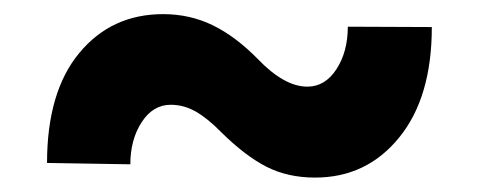

<svg xmlns="http://www.w3.org/2000/svg" viewBox="-20 -428 672 269"><path d="M467.3 -390.6 585 -390.1Q585 -291.5 539.3 -235.4Q493.7 -179.2 421.4 -179.2Q383.3 -179.2 353.5 -194.3Q323.7 -209.5 290 -242.7Q271.5 -261.7 254.6 -271.5Q237.8 -281.2 219.2 -281.2Q194.3 -281.2 178.5 -256.8Q162.6 -232.4 162.6 -197.8L45.9 -199.7Q45.9 -299.3 91.1 -353.8Q136.2 -408.2 208.5 -408.2Q246.1 -408.2 278.1 -392.6Q310.1 -377 341.3 -345.2Q378.4 -306.6 410.6 -306.6Q435.5 -306.6 451.4 -331.1Q467.3 -355.5 467.3 -390.6Z"/></svg>

Font: Vazirmatn FD Black
Style: Regular
Weight: 900
Designer: Saber Rastikerdar
Foundry: Saber Rastikerdar
Version: Version 33.003